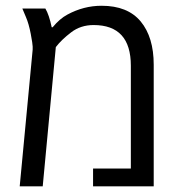

<svg xmlns="http://www.w3.org/2000/svg" viewBox="-20 -660 640 680"><path d="M339.8 -639.6Q432.1 -639.6 478.3 -584Q524.4 -528.3 524.4 -430.7V0H309.6V-63H443.4V-427.2Q443.4 -571.3 311.5 -571.3Q265.6 -571.3 231.9 -545.4Q197.8 -519.5 177.7 -493.2L131.3 0H49.8L95.7 -484.4V-495.1Q95.7 -503.9 88.9 -540Q82 -576.2 71.8 -599.6L59.1 -629.9H140.6Q153.8 -607.9 163.1 -563.5H166.5Q191.4 -593.8 218.8 -608.4Q276.4 -639.6 339.8 -639.6Z"/></svg>

Font: OpenSansHebrew-Regular
Style: Regular
Weight: 400
Foundry: Ascender Corporation, Yanek Iontef
Version: Version 2.001;PS 002.001;hotconv 1.0.70;makeotf.lib2.5.58329